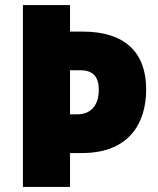

<svg xmlns="http://www.w3.org/2000/svg" viewBox="-20 -734 620 754"><path d="M554 -383C554 -528 471 -610 304 -610H255V-714H70V0H255V-133H302C487 -133 554 -250 554 -383ZM284 -285H255V-458H297C346 -458 368 -431 368 -382C368 -313 330 -285 284 -285Z"/></svg>

Font: Noto Sans Kannada SemiCondensed Black
Style: Regular
Weight: 900
Width: 4
Designer: Jelle Bosma - Monotype Design Team
Foundry: Monotype Imaging Inc.
Version: Version 2.005